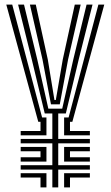

<svg xmlns="http://www.w3.org/2000/svg" viewBox="-20 -820 485 840"><path d="M209 0V-78H70.5V-97.2H209V-193H70.5V-212.2H209V-323.5H175.8L119.2 -559.2L59.2 -800H85L143.2 -559.2L191.5 -344.5H252.2L300.5 -559.2L358.8 -800H384.8L324.2 -559.2L268 -323.5H234.8V-212.2H373.2V-193H234.8V-97.2H373.2V-78H234.8V0ZM157.2 0V-43.2H70.5V-62.2H183.2V0ZM260.5 0V-62.2H373.2V-43.2H286.2V0ZM70.5 -113V-132H157.2V-158.2H70.5V-177.2H183.2V-113ZM260.5 -113V-177.2H373.2V-158.2H286.2V-132H373.2V-113ZM70.5 -228V-247H157.2V-287H147.5L7.5 -800H33.5L164.2 -306.2H183.2V-228ZM203 -363.5 166 -559.2 110.8 -800H136.5L189.2 -559.2L218.2 -382.5H224.2L254.5 -559.2L307.2 -800H333L277.8 -559.2L241.5 -363.5ZM260.5 -228V-306.2H280.2L410.5 -800H436.2L296.5 -287H286.2V-247H373.2V-228Z"/></svg>

Font: Big Shoulders Inline Display Thin ExtraBold
Style: Regular
Weight: 800
Version: Version 2.002